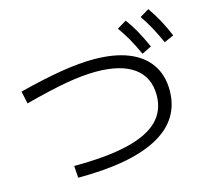

<svg xmlns="http://www.w3.org/2000/svg" viewBox="-113 -947 1164 1073"><g transform="rotate(-15 469.0 -410.5)"><path d="M753.9 -339.8Q753.9 -443.8 678.5 -498.8Q603 -553.7 459 -553.7Q383.8 -553.7 288.1 -537.1Q192.4 -520.5 44.9 -481.4L29.3 -553.7Q173.3 -590.3 277.8 -607.2Q382.3 -624 463.9 -624Q581.1 -624 663.3 -591.6Q745.6 -559.1 788.3 -496.8Q831.1 -434.6 831.1 -346.7Q831.1 -178.7 674.6 -92.8Q518.1 -6.8 210.9 -6.8L206.1 -76.2Q393.6 -76.2 514.9 -104.7Q636.2 -133.3 695.1 -191.7Q753.9 -250 753.9 -339.8ZM640.6 -753.9 694.3 -786.1Q722.7 -748 745.4 -706.8Q768.1 -665.5 793 -610.4L737.3 -583Q712.9 -636.7 690.2 -676.8Q667.5 -716.8 640.6 -753.9ZM780.3 -784.2 833 -815.4Q861.8 -774.4 885 -731.7Q908.2 -689 929.7 -637.7L874 -613.3Q850.6 -665.5 828.1 -706.3Q805.7 -747.1 780.3 -784.2Z"/></g></svg>

Font: Pretendard JP
Style: Regular
Weight: 400
Designer: Base glyphs from Inter by Rasmus Andersson; Hangeul glyphs from Noto Sans CJK(Source Han Sans) by Jang Soo-young and Kan
Foundry: Kil Hyung-jin
Version: Version 1.309